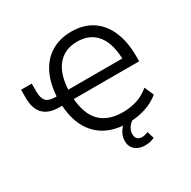

<svg xmlns="http://www.w3.org/2000/svg" viewBox="-195 -903 1283 1290"><g transform="rotate(-30 446.0 -258.5)"><path d="M549 9Q447 9 375 -30Q303 -69 263 -144Q223 -219 219 -326L233 -313H200Q116 -313 75 -355Q34 -397 34 -481V-544H117V-481Q117 -433 136.5 -409.5Q156 -386 208 -386H235L218 -370Q222 -477 259 -554.5Q296 -632 363 -673Q430 -714 521 -714Q615 -714 681 -670.5Q747 -627 782 -546Q817 -465 817 -353V-313H297L309 -324Q316 -197 377 -134Q438 -71 554 -71Q611 -71 663 -87.5Q715 -104 759 -142L790 -70Q744 -31 680.5 -11Q617 9 549 9ZM521 -636Q423 -636 367.5 -568.5Q312 -501 308 -369L296 -386H746L729 -358Q729 -498 675 -567Q621 -636 521 -636ZM570 197Q523 197 494 171.5Q465 146 465 103Q465 63 491 26.5Q517 -10 559 -34L590 0Q575 8 561.5 22Q548 36 540 52.5Q532 69 532 88Q532 114 545.5 126Q559 138 581 138Q591 138 603.5 135Q616 132 628 127L644 181Q628 189 610 193Q592 197 570 197Z"/></g></svg>

Font: Nunito Sans 7pt SemiCondensed
Style: Regular
Weight: 400
Width: 4
Designer: Vernon Adams
Foundry: Vernon Adams
Version: Version 3.101;gftools[0.9.27]